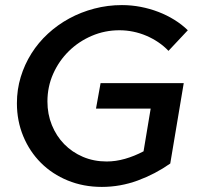

<svg xmlns="http://www.w3.org/2000/svg" viewBox="-20 -727 789 755"><path d="M459.5 -707Q497 -707 533.2 -700Q569.5 -693 602.8 -680.2Q636 -667.5 665.5 -649.2Q695 -631 718.5 -608L642.5 -527Q624.5 -546 602.2 -561Q580 -576 555.2 -586.5Q530.5 -597 503.8 -602.5Q477 -608 449.5 -608Q392 -608 340.8 -586Q289.5 -564 250.8 -526Q212 -488 189.2 -437Q166.5 -386 166.5 -328Q166.5 -278 184 -235Q201.5 -192 232.5 -160.2Q263.5 -128.5 306.2 -110.2Q349 -92 399.5 -92Q435 -92 471.8 -102.5Q508.5 -113 544.5 -132L572.5 -300H357.5L375.5 -400H702.5L649.5 -84Q590.5 -42.5 521.8 -17.2Q453 8 380.5 8Q308 8 246.5 -17.2Q185 -42.5 140.8 -86.8Q96.5 -131 71.5 -191.2Q46.5 -251.5 46.5 -321Q46.5 -375 61.5 -424.2Q76.5 -473.5 103.5 -516.5Q130.5 -559.5 168.5 -594.5Q206.5 -629.5 252.5 -654.5Q298.5 -679.5 351 -693.2Q403.5 -707 459.5 -707Z"/></svg>

Font: Argentum Sans
Style: Italic
Weight: 400
Italic angle: -11.3099°
Designer: Julieta Ulanovsky, Owen Earl, Rasmus Andersson, Cristiano Sobral
Foundry: The Argentum Sans Project Authors
Version: Version 3.131; ttfautohint (v1.8.4.7-5d5b-dirty)